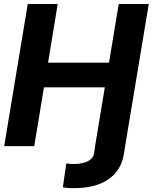

<svg xmlns="http://www.w3.org/2000/svg" viewBox="-20 -748 782 983"><path d="M466.8 0H620.6L615.2 36.1Q612.3 56.6 604 80.6Q595.7 104.5 578.6 128.2Q561.5 151.9 532.7 171.6Q503.9 191.4 460.2 203.4Q416.5 215.3 355 215.3Q338.4 215.8 322 213.9Q305.7 211.9 301.8 210.9L319.3 88.9Q327.6 89.8 340.6 90.8Q353.5 91.8 360.8 91.8Q384.3 91.8 407.2 85.9Q430.2 80.1 446.3 65.7Q462.4 51.3 463.4 24.9ZM1.5 0 122.1 -727.5H275.4L226.1 -427.2H538.1L587.9 -727.5H741.7L620.6 0H466.8L516.6 -300.8H205.1L155.3 0Z"/></svg>

Font: Inter Tight
Style: Bold Italic
Weight: 700
Italic angle: -9.39999°
Designer: Rasmus Andersson
Foundry: rsms
Version: Version 3.004